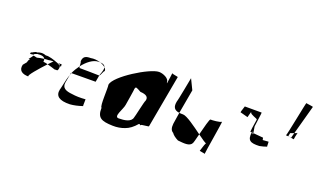

<svg xmlns="http://www.w3.org/2000/svg" viewBox="-64 -904 2020 1222"><g transform="rotate(20 946.0 -293.5)"><path d="M65 -184C55 -143 82 -126 125 -126C109 -126 173 -198 213 -241C204 -244 196 -245 182 -247C183 -255 183 -261 181 -266C163 -264 147 -261 134 -257C127 -259 120 -260 112 -262C109 -266 95 -234 85 -234C89 -233 93 -233 96 -233C90 -226 86 -217 84 -207ZM89 -277C78 -266 84 -263 109 -268C104 -274 129 -278 127 -280C158 -284 175 -279 181 -266C190 -267 199 -268 209 -268C215 -270 227 -271 242 -271C239 -268 228 -257 213 -241C237 -234 255 -229 266 -225C277 -228 286 -221 288 -233C289 -231 293 -253 290 -250C291 -253 291 -257 290 -259C281 -264 272 -268 264 -272H263C244 -280 202 -294 183 -290C164 -298 145 -298 125 -289C109 -292 94 -274 89 -277ZM268 -271C279 -270 287 -267 290 -259C293 -258 295 -256 298 -254C298 -257 298 -279 292 -271ZM298 -254Z M341 -117C331 -70 361 -48 433 -50C459 -52 486 -58 516 -68C514 -70 517 -109 516 -114C480 -111 450 -112 425 -116C381 -120 352 -132 359 -172L369 -225C367 -218 364 -212 363 -206C361 -208 342 -114 341 -117ZM546 -286C552 -286 563 -324 569 -324C570 -332 567 -340 559 -347C562 -336 558 -319 548 -294ZM374 -240 538 -241 546 -286C542 -287 419 -288 413 -288C411 -288 410 -293 409 -299C395 -280 383 -260 374 -240ZM523 -367C538 -362 550 -355 559 -347C555 -360 544 -366 523 -367ZM404 -330C408 -329 408 -311 409 -299C438 -336 475 -366 511 -367H523C501 -374 476 -376 458 -372C426 -372 406 -366 404 -330ZM369 -225 374 -240H371Z M785 -280C787 -292 790 -296 796 -294C802 -292 813 -287 828 -278C869 -276 886 -262 878 -236C873 -233 848 -112 846 -112C840 -78 793 -72 755 -72C718 -72 764 -137 768 -168C768 -168 787 -282 785 -280ZM621 -252C626 -228 616 -105 630 -98C628 -31 657 -17 735 -15C765 -14 791 -19 815 -28C841 -37 865 -55 888 -82C896 -89 899 -70 904 -82C906 -84 952 -88 954 -90C954 -92 1018 -446 1019 -448C1019 -450 981 -454 978 -459C978 -451 971 -407 971 -407C969 -394 972 -412 968 -385C969 -388 966 -391 965 -394C968 -418 925 -438 897 -438C835 -438 630 -311 621 -252ZM978 -459V-460Z M1067 -302C1058 -260 1071 -242 1106 -237L1135 -400L1101 -470C1101 -470 1069 -299 1067 -302ZM1272 -152C1304 -129 1329 -111 1332 -114C1323 -98 1314 -60 1311 -56C1308 -53 1344 -50 1347 -47C1347 -61 1385 -280 1381 -277C1372 -268 1318 -264 1307 -265C1301 -266 1285 -203 1272 -152ZM1347 -46V-47ZM1106 -237C1099 -195 1094 -162 1094 -159C1091 -130 1097 -113 1113 -104C1121 -92 1136 -80 1158 -69C1198 -65 1240 -59 1253 -86C1255 -85 1263 -116 1272 -152C1223 -188 1158 -236 1132 -236C1123 -236 1114 -236 1106 -237Z M1471 -374 1523 -360C1521 -348 1535 -411 1535 -396C1537 -382 1583 -372 1584 -366C1584 -365 1583 -359 1582 -352C1579 -335 1571 -280 1572 -279L1582 -278V-280C1582 -280 1581 -282 1582 -286C1583 -283 1585 -281 1586 -278L1593 -277L1586 -320C1591 -361 1600 -418 1598 -418H1484C1476 -389 1475 -394 1471 -374ZM1582 -278C1574 -222 1596 -210 1657 -213C1675 -216 1690 -221 1705 -226C1703 -228 1705 -259 1702 -259C1695 -258 1679 -257 1664 -256C1663 -262 1662 -268 1661 -271L1593 -277L1594 -268C1592 -271 1588 -274 1586 -278Z M1793 -335C1793 -335 1803 -335 1812 -334C1810 -335 1809 -335 1809 -336L1813 -357L1838 -366C1855 -430 1892 -561 1892 -563C1893 -566 1848 -570 1845 -572C1843 -576 1797 -335 1793 -335ZM1812 -334C1820 -332 1843 -330 1848 -328C1848 -334 1854 -363 1857 -373L1838 -366C1833 -348 1829 -334 1829 -332C1828 -333 1820 -334 1812 -334ZM1857 -373 1859 -374C1859 -379 1859 -377 1857 -373ZM1848 -328C1848 -327 1849 -327 1849 -327C1849 -327 1849 -328 1848 -328Z"/></g></svg>

Font: Arrow
Style: Ita
Weight: 400
Version: Version 0.23